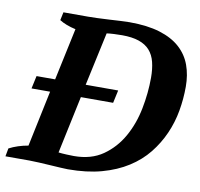

<svg xmlns="http://www.w3.org/2000/svg" viewBox="-104 -792 922 885"><g transform="rotate(10 357.5 -349.5)"><path d="M409 -643Q391 -643 371 -642Q351 -641 337 -639L283 -389H435L422 -329H271L214 -60Q229 -58 252 -57Q275 -56 286 -56Q367 -56 422 -94.5Q477 -133 511 -193.5Q545 -254 559.5 -328Q574 -402 574 -473Q574 -514 566 -546Q558 -578 539 -599.5Q520 -621 488 -632Q456 -643 409 -643ZM-24 0 -17 -38Q2 -48 25 -55.5Q48 -63 72 -67L127 -329H40L53 -389H140L192 -633Q169 -638 149.5 -645.5Q130 -653 116 -662L124 -700H240Q257 -700 282.5 -701Q308 -702 335.5 -703.5Q363 -705 388.5 -706.5Q414 -708 432 -708Q516 -708 574.5 -690Q633 -672 669.5 -639Q706 -606 722.5 -560.5Q739 -515 739 -460Q739 -403 729 -346.5Q719 -290 696 -238Q673 -186 637 -141Q601 -96 548.5 -62.5Q496 -29 427 -10Q358 9 269 9Q256 9 233.5 7.5Q211 6 185 4.5Q159 3 133.5 1.5Q108 0 89 0Z"/></g></svg>

Font: PTSerif
Style: Bold Italic
Weight: 700
Italic angle: -12°
Designer: A.Korolkova, O.Umpeleva, V.Yefimov
Foundry: ParaType Ltd
Version: Version 1.000W OFL; ttfautohint (v1.2) -l 8 -r 50 -G 200 -x 